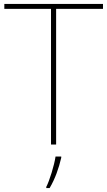

<svg xmlns="http://www.w3.org/2000/svg" viewBox="-20 -734 545 975"><path d="M265 0V-689H503V-714H2V-689H239V0ZM291 67V61H262C256 104 231 185 215 215V221H232C260 174 279 119 291 67Z"/></svg>

Font: Noto Sans Georgian Thin
Style: Regular
Weight: 100
Designer: Monotype Design Team, Akaki Razmadze
Foundry: Google LLC
Version: Version 2.005